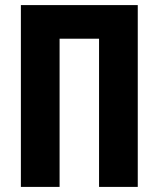

<svg xmlns="http://www.w3.org/2000/svg" viewBox="-20 -734 623 754"><path d="M62 0V-714H521V0H369V-582H214V0Z"/></svg>

Font: Noto Sans ExtraCondensed ExtraBold
Style: Regular
Weight: 800
Width: 2
Designer: Monotype Design Team
Foundry: Monotype Imaging Inc.
Version: Version 2.013; ttfautohint (v1.8.4.7-5d5b)